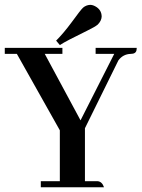

<svg xmlns="http://www.w3.org/2000/svg" viewBox="-24 -787 595 807"><path d="M413.1 0Q405.3 -23.4 386.7 -25.4H333V-248L473.6 -533.2Q493.2 -559.6 525.4 -560.5Q546.9 -560.5 549.8 -576.2Q550.8 -581.1 550.8 -585.9H377.9V-560.5H456.1L314.5 -281.2L164.1 -560.5H238.3V-585.9H-3.9V-560.5H46.9L227.5 -239.3V-25.4H147.5V0ZM386.7 -683.6Q402.3 -699.2 403.3 -716.8Q403.3 -746.1 376 -760.7Q365.2 -766.6 354.5 -766.6Q337.9 -765.6 325.2 -754.9Q315.4 -746.1 276.4 -692.4Q243.2 -647.5 211.9 -616.2L227.5 -597.7Q252.9 -614.3 342.8 -658.2Q375 -673.8 386.7 -683.6Z"/></svg>

Font: Abhaya Libre SemiBold
Style: Regular
Weight: 600
Designer: Pushpananda Ekanayake, Sol Matas, Pathum Egodawatta
Foundry: Mooniak
Version: Version 1.050 ; ttfautohint (v1.6)